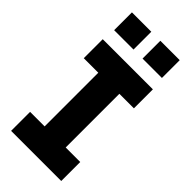

<svg xmlns="http://www.w3.org/2000/svg" viewBox="-282 -976 1037 1037"><g transform="rotate(45 236.5 -457.0)"><path d="M156 -50V-650H317V-50ZM45 -555V-700H428V-555ZM45 0V-145H428V0ZM271 -778V-914H419V-778ZM54 -778V-914H202V-778Z"/></g></svg>

Font: SUSE ExtraBold
Style: Regular
Weight: 800
Designer: Rene Bieder
Foundry: SUSE
Version: Version 1.000